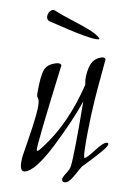

<svg xmlns="http://www.w3.org/2000/svg" viewBox="-49 -623 458 722"><g transform="rotate(-5 179.5 -262.0)"><path d="M359 -384Q356 -375 337 -324Q318 -273 306 -238Q288 -187 267.5 -114Q247 -41 247 -25Q247 -22 249 -22Q257 -22 289.5 -47Q322 -72 334 -72Q342 -72 342 -67Q342 -60 319.5 -44Q297 -28 268 -10.5Q239 7 236 9Q229 15 215.5 29.5Q202 44 190.5 53.5Q179 63 170 63Q157 63 157 52Q157 45 173 30.5Q189 16 194 5Q211 -36 262 -234Q215 -164 137.5 -77.5Q60 9 21 9Q7 9 7 -9Q7 -24 18 -52Q18 -53 42 -106Q66 -159 80.5 -197.5Q95 -236 95 -253Q95 -258 93 -262.5Q91 -267 91 -270Q91 -271 93 -281Q110 -345 125 -365.5Q140 -386 175 -386Q189 -386 192 -377Q72 -82 72 -68Q72 -64 75 -64Q79 -64 99 -80Q199 -157 275 -296Q276 -327 294 -360Q312 -393 347 -393Q358 -393 359 -384ZM341 -468Q342 -467 342.5 -466Q343 -465 343 -464Q343 -463 342 -462.5Q341 -462 339 -462Q313 -462 163 -545Q154 -550 154 -560Q154 -564 156 -569Q158 -574 161.5 -578Q165 -582 169.5 -584.5Q174 -587 178.5 -587Q183 -587 186 -584Q206 -568 243 -544.5Q280 -521 306 -502Q332 -483 341 -468Z"/></g></svg>

Font: Bilbo Swash Caps
Style: Regular
Weight: 400
Designer: Robert E. Leuschke
Foundry: Robert E. Leuschke
Version: Version 1.002